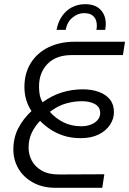

<svg xmlns="http://www.w3.org/2000/svg" viewBox="-20 -900 619 920"><path d="M248 0Q184 0 138 -25.5Q92 -51 68 -92.5Q44 -134 44 -184Q44 -240 67.5 -285.5Q91 -331 131 -368Q115 -391 106 -420.5Q97 -450 97 -483Q97 -549 127.5 -598Q158 -647 212.5 -673.5Q267 -700 338 -700H579L569 -636H323Q249 -636 208 -594Q167 -552 167 -486Q167 -463 170.5 -445Q174 -427 184 -410Q230 -443 278 -457.5Q326 -472 376 -472Q420 -472 454 -459.5Q488 -447 507 -423Q526 -399 526 -363Q526 -331 507.5 -302.5Q489 -274 453.5 -256Q418 -238 367 -238Q320 -238 283 -250.5Q246 -263 218.5 -282Q191 -301 172 -321Q147 -295 132 -263.5Q117 -232 117 -192Q117 -159 132.5 -130Q148 -101 180 -82.5Q212 -64 262 -64L480 -65L470 0ZM370 -295Q409 -295 434.5 -313Q460 -331 460 -359Q460 -387 435.5 -401Q411 -415 372 -415Q334 -415 295.5 -404Q257 -393 219 -364Q246 -333 284 -314Q322 -295 370 -295ZM251 -757Q258 -795 277 -822.5Q296 -850 324.5 -865Q353 -880 388 -880Q443 -880 468.5 -845.5Q494 -811 484 -757H442Q446 -777 442 -795.5Q438 -814 424 -825.5Q410 -837 382 -837Q353 -837 327 -815.5Q301 -794 295 -757Z"/></svg>

Font: MuseoModerno Light
Style: Italic
Weight: 300
Italic angle: -9°
Designer: Pablo Cosgaya, Héctor Gatti, Marcela Romero, and the Authors of The MuseoModerno Project.
Foundry: Omnibus-Type Team
Version: Version 1.003